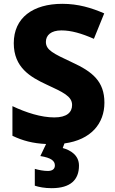

<svg xmlns="http://www.w3.org/2000/svg" viewBox="-20 -810 603 1004"><path d="M393 56C393 1 348 -25 308 -36L317 -60C457 -79 526 -165 526 -273C526 -384 464 -435 357 -484C259 -530 220 -548 220 -591C220 -626 247 -651 301 -651C353 -651 407 -635 471 -607L525 -740C458 -769 389 -790 306 -790C152 -790 52 -717 52 -584C52 -457 139 -407 223 -368C309 -328 357 -307 357 -261C357 -223 330 -196 264 -196C195 -196 117 -221 45 -255V-100C99 -74 153 -60 221 -57L191 6C247 15 267 31 267 55C267 75 252 84 230 84C209 84 182 79 162 73V161C183 168 213 174 250 174C349 174 393 130 393 56Z"/></svg>

Font: Noto Sans Malayalam UI ExtraBold
Style: Regular
Weight: 800
Designer: Jelle Bosma - Monotype Design Team
Foundry: Monotype Imaging Inc.
Version: Version 2.104